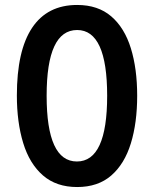

<svg xmlns="http://www.w3.org/2000/svg" viewBox="-20 -744 620 774"><path d="M533 -358Q533 -249 507.5 -166Q482 -83 428.5 -36.5Q375 10 291 10Q207 10 153 -37Q99 -84 73.5 -167.5Q48 -251 48 -359Q48 -540 109.5 -632Q171 -724 291 -724Q375 -724 428.5 -678Q482 -632 507.5 -549.5Q533 -467 533 -358ZM168 -358Q168 -93 290 -93Q412 -93 412 -358Q412 -623 291 -623Q168 -623 168 -358Z"/></svg>

Font: Noto Sans Gujarati UI ExtraCondensed SemiBold
Style: Regular
Weight: 600
Width: 2
Designer: Jelle Bosma - Monotype Design Team, Universal Thirst
Foundry: Monotype Imaging Inc.
Version: Version 2.106; ttfautohint (v1.8.4.7-5d5b)